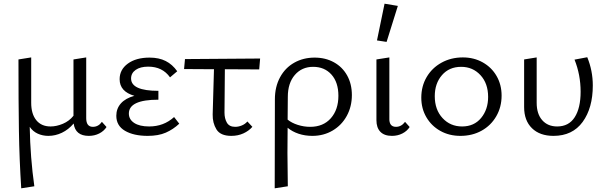

<svg xmlns="http://www.w3.org/2000/svg" viewBox="-20 -731 3290 1040"><path d="M557 -43Q543 -21 517.5 -8Q492 5 461 5Q388 5 379 -62Q351 -29 315.5 -12Q280 5 242 5Q211 5 184.5 -7Q158 -19 141 -44Q144 123 166 278L95 289Q85 134 82.5 -21Q80 -176 80 -409L149 -420V-174Q149 -114 176.5 -80Q204 -46 254 -46Q286 -46 320.5 -60.5Q355 -75 378 -104V-409L447 -420V-91Q447 -44 483 -44Q513 -44 532 -71Z M951 -61Q918 -30 878 -12.5Q838 5 780 5Q704 5 657 -22.5Q610 -50 610 -104Q610 -143 635 -171Q660 -199 708 -212Q628 -235 628 -302Q628 -354 672.5 -386.5Q717 -419 790 -419Q841 -419 877.5 -400.5Q914 -382 940 -345L901 -312Q860 -370 783 -370Q740 -370 715 -352.5Q690 -335 690 -306Q690 -239 838 -239V-191Q678 -191 678 -116Q678 -84 707 -65Q736 -46 788 -46Q867 -46 923 -97Z M1198 -356 1196 -121Q1196 -89 1209 -66.5Q1222 -44 1254 -44Q1272 -44 1290 -51.5Q1308 -59 1320 -73L1347 -44Q1328 -22 1298.5 -8.5Q1269 5 1233 5Q1174 5 1152.5 -30Q1131 -65 1132 -111L1139 -356L977 -357L982 -411L1389 -414L1384 -355Z M1886 -216Q1886 -154 1858.5 -103.5Q1831 -53 1782 -24Q1733 5 1672 5Q1632 5 1597.5 -6.5Q1563 -18 1538 -39L1537 98Q1537 152 1539 278L1468 289Q1469 125 1469 -193Q1469 -261 1497 -312.5Q1525 -364 1574 -391.5Q1623 -419 1684 -419Q1743 -419 1789 -393.5Q1835 -368 1860.5 -322Q1886 -276 1886 -216ZM1813 -212Q1813 -285 1775.5 -327Q1738 -369 1676 -369Q1615 -369 1577 -325Q1539 -281 1539 -206L1538 -83Q1560 -65 1593 -54.5Q1626 -44 1660 -44Q1731 -44 1772 -90.5Q1813 -137 1813 -212Z M2019 -80V-409L2089 -420V-91Q2087 -44 2125 -44Q2154 -44 2174 -71L2199 -43Q2185 -21 2159.5 -8Q2134 5 2103 5Q2062 5 2040.5 -17Q2019 -39 2019 -80ZM2022 -512 2063 -711 2135 -699 2074 -504Z M2262 -202Q2262 -264 2291 -313.5Q2320 -363 2371.5 -391.5Q2423 -420 2487 -420Q2547 -420 2595 -393Q2643 -366 2670 -319Q2697 -272 2697 -213Q2697 -151 2668 -101Q2639 -51 2588.5 -23Q2538 5 2474 5Q2413 5 2365 -22Q2317 -49 2289.5 -96Q2262 -143 2262 -202ZM2624 -206Q2624 -279 2582.5 -324Q2541 -369 2478 -369Q2413 -369 2374 -324Q2335 -279 2335 -210Q2335 -137 2377 -91.5Q2419 -46 2483 -46Q2548 -46 2586 -92Q2624 -138 2624 -206Z M2819 -151V-409L2887 -420V-174Q2887 -114 2917 -80Q2947 -46 2998 -46Q3061 -46 3093 -96Q3125 -146 3125 -234Q3125 -326 3092 -408L3161 -421Q3191 -348 3191 -268Q3191 -146 3136 -70.5Q3081 5 2978 5Q2904 5 2861.5 -36.5Q2819 -78 2819 -151Z"/></svg>

Font: Ysabeau
Style: Regular
Weight: 400
Designer: Christian Thalmann (Catharsis Fonts)
Version: Version 0.003